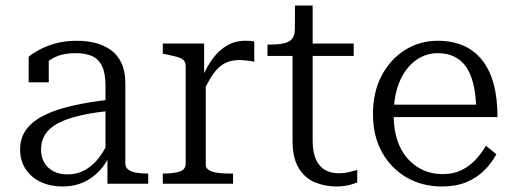

<svg xmlns="http://www.w3.org/2000/svg" viewBox="-20 -667 1866 697"><path d="M384 -306V-265Q331 -260 289 -251.5Q247 -243 217 -231.5Q187 -220 167.5 -204.5Q148 -189 138.5 -169Q129 -149 129 -124Q129 -97 140.5 -77Q152 -57 173.5 -45.5Q195 -34 224 -34Q262 -34 291.5 -51.5Q321 -69 343 -99.5Q365 -130 380 -168L382 -110Q366 -74 341 -47Q316 -20 282.5 -5Q249 10 208 10Q164 10 129 -6Q94 -22 73.5 -52.5Q53 -83 53 -124Q53 -165 74 -195Q95 -225 136.5 -246.5Q178 -268 240 -282.5Q302 -297 384 -306ZM370 0V-107L363 -109V-356Q363 -401 350.5 -427Q338 -453 314 -463.5Q290 -474 255 -474Q203 -474 170 -454.5Q137 -435 118 -408Q116 -418 119 -427Q122 -436 127 -444Q132 -452 139.5 -457Q147 -462 157 -464V-368H84V-461Q98 -473 123 -486.5Q148 -500 182 -509.5Q216 -519 259 -519Q294 -519 325 -511.5Q356 -504 381.5 -486Q407 -468 421 -438Q435 -408 435 -364V-73Q435 -59 446 -51Q457 -43 475.5 -40Q494 -37 517 -37H518V0Z M903 -516V-442Q896 -445 887 -446Q878 -447 868.5 -448Q859 -449 851 -449Q826 -449 807 -442Q788 -435 772.5 -420Q757 -405 743.5 -382.5Q730 -360 715 -329L713 -383Q730 -424 752.5 -454.5Q775 -485 804.5 -502Q834 -519 870 -519Q880 -519 889.5 -518.5Q899 -518 903 -516ZM571 0V-37H573Q609 -37 631.5 -44Q654 -51 654 -73V-426Q654 -441 646.5 -448.5Q639 -456 622.5 -460.5Q606 -465 582 -470L571 -472V-509H721V-375L727 -381V-69Q727 -55 741 -48Q755 -41 774.5 -39Q794 -37 809 -37H826V0Z M951 -464V-505H956Q986 -505 1007 -509Q1028 -513 1039 -524.5Q1050 -536 1050 -557L1098 -509H1264V-464ZM1115 -157Q1115 -114 1127 -88Q1139 -62 1160 -50Q1181 -38 1209 -38Q1230 -38 1247.5 -42.5Q1265 -47 1277 -50V-5Q1268 -1 1256 2.5Q1244 6 1230 8Q1216 10 1201 10Q1160 10 1123.5 -5Q1087 -20 1064.5 -56.5Q1042 -93 1042 -156V-495L1050 -502L1051 -647H1115Z M1409 -251Q1409 -199 1422 -159Q1435 -119 1459.5 -91.5Q1484 -64 1516 -49.5Q1548 -35 1586 -35Q1629 -35 1659.5 -51.5Q1690 -68 1710.5 -91.5Q1731 -115 1744 -138L1782 -107Q1764 -74 1737 -47.5Q1710 -21 1672.5 -5.5Q1635 10 1584 10Q1514 10 1457.5 -22Q1401 -54 1367.5 -113Q1334 -172 1334 -253Q1334 -332 1365 -391.5Q1396 -451 1449.5 -485Q1503 -519 1569 -519Q1622 -519 1662 -501.5Q1702 -484 1730 -449Q1758 -414 1772 -362.5Q1786 -311 1786 -242H1390V-287H1733L1709 -268Q1708 -320 1699 -359Q1690 -398 1673 -423Q1656 -448 1630 -461Q1604 -474 1569 -474Q1535 -474 1506 -458.5Q1477 -443 1455 -414Q1433 -385 1421 -343.5Q1409 -302 1409 -251Z"/></svg>

Font: Roboto Serif 36pt Light
Style: Regular
Weight: 300
Designer: Greg Gazdowicz
Foundry: Commercial Type
Version: Version 1.008